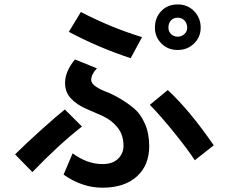

<svg xmlns="http://www.w3.org/2000/svg" viewBox="-20 -831 1040 889"><path d="M298.8 -683.6 354.5 -775.4Q498 -701.2 637.7 -659.2L585 -561.5Q436.5 -610.4 298.8 -683.6ZM274.4 -22.5 316.4 -121.1Q383.8 -71.3 454.1 -71.3Q502 -71.3 526.9 -96.2Q551.8 -121.1 551.8 -155.3Q551.8 -207 523.9 -241.2Q496.1 -275.4 456.1 -293.5Q416 -311.5 376.5 -328.6Q336.9 -345.7 309.1 -374.5Q281.2 -403.3 281.2 -447.3Q281.2 -500 327.1 -555.7L428.7 -514.6Q402.3 -486.3 402.3 -460.9Q402.3 -445.3 422.4 -431.2Q442.4 -417 472.2 -405.8Q502 -394.5 536.6 -374Q571.3 -353.5 601.1 -328.6Q630.9 -303.7 650.9 -258.3Q670.9 -212.9 670.9 -154.3Q670.9 -65.4 613.3 -13.7Q555.7 38.1 454.1 38.1Q360.4 38.1 274.4 -22.5ZM49.8 -116.2Q95.7 -162.1 169.4 -228.5Q243.2 -294.9 280.3 -324.2L359.4 -245.1Q252 -161.1 129.9 -34.2ZM673.8 -345.7 756.8 -414.1Q856.4 -322.3 969.7 -158.2L881.8 -88.9Q853.5 -133.8 788.6 -214.4Q723.6 -294.9 673.8 -345.7ZM759.8 -703.1Q759.8 -685.5 772 -673.3Q784.2 -661.1 802.7 -661.1Q820.3 -661.1 833.5 -672.9Q846.7 -684.6 846.7 -703.1Q846.7 -722.7 834.5 -735.8Q822.3 -749 802.7 -749Q783.2 -749 771.5 -736.3Q759.8 -723.6 759.8 -703.1ZM697.3 -703.1Q697.3 -749 726.6 -779.8Q755.9 -810.5 802.7 -810.5Q848.6 -810.5 878.9 -779.3Q909.2 -748 909.2 -703.1Q909.2 -659.2 878.4 -629.4Q847.7 -599.6 802.7 -599.6Q756.8 -599.6 727.1 -629.9Q697.3 -660.2 697.3 -703.1Z"/></svg>

Font: Gothic A1
Style: Bold
Weight: 700
Version: Version 2.50